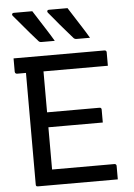

<svg xmlns="http://www.w3.org/2000/svg" viewBox="-62 -991 723 1037"><g transform="rotate(-5 300.0 -472.5)"><path d="M153 -945Q173 -914 190 -887Q207 -860 224.5 -833Q242 -806 260 -775Q249 -775 238.5 -775Q228 -775 216 -775Q204 -775 187 -775Q181 -775 177 -777.5Q173 -780 171 -783Q147 -810 131.5 -828Q116 -846 103.5 -861Q91 -876 77 -892.5Q63 -909 45 -930Q41 -935 43.5 -940Q46 -945 52 -945Q72 -945 85.5 -945Q99 -945 114.5 -945Q130 -945 153 -945ZM344 -945Q364 -914 381 -887Q398 -860 415.5 -833Q433 -806 451 -775Q440 -775 429.5 -775Q419 -775 407 -775Q395 -775 378 -775Q372 -775 367.5 -777.5Q363 -780 361 -783Q338 -810 322 -828Q306 -846 293.5 -861Q281 -876 267.5 -892.5Q254 -909 236 -930Q232 -935 234 -940Q236 -945 242 -945Q263 -945 276.5 -945Q290 -945 305.5 -945Q321 -945 344 -945ZM30 -700H523Q527 -700 529 -698.5Q531 -697 532.5 -695Q534 -693 534 -689Q534 -669 534 -653Q534 -637 534 -616H41Q38 -616 35.5 -617.5Q33 -619 31.5 -621.5Q30 -624 30 -627Q30 -648 30 -664Q30 -680 30 -700ZM143 -394H469Q473 -394 475 -393Q477 -392 478.5 -389.5Q480 -387 480 -383Q480 -370 480 -358.5Q480 -347 480 -336Q480 -325 480 -313H143ZM101 0Q98 0 96 -0.5Q94 -1 92.5 -2.5Q91 -4 90.5 -6Q90 -8 90 -11Q90 -59 90 -119Q90 -179 90 -246.5Q90 -314 90 -384Q90 -454 90 -524.5Q90 -595 90 -659H192L185 -643Q185 -624 185 -601Q185 -578 185 -555Q185 -502 185 -443Q185 -384 185 -323Q185 -262 185 -201Q185 -140 185 -84H523Q528 -84 531 -81Q534 -78 534 -73Q534 -54 534 -36.5Q534 -19 534 0Z"/></g></svg>

Font: RecMonoLinear Nerd Font Mono
Style: Regular
Weight: 400
Monospace: yes
Version: Version 1.085; ttfautohint (v1.8.4.7-5d5b);Nerd Fonts 3.2.1